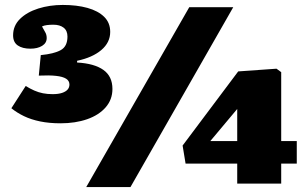

<svg xmlns="http://www.w3.org/2000/svg" viewBox="-20 -743 1241 777"><path d="M329 14 746 -714H924L508 14ZM940 0V-81H731L719 -154L944 -454L1099 -465L1118 -451V-172H1181V-81H1118V0ZM831 -172H940V-291V-302ZM225 -244Q180 -244 143 -251.5Q106 -259 77 -273Q48 -287 26 -305L84 -395Q102 -384 119 -376.5Q136 -369 154 -365.5Q172 -362 193 -362Q216 -362 231 -367Q246 -372 253.5 -380.5Q261 -389 261 -401Q261 -416 247.5 -424.5Q234 -433 206.5 -436Q179 -439 137 -437L145 -520Q198 -525 225.5 -540Q253 -555 253 -595Q253 -619 237.5 -631Q222 -643 196 -643Q182 -643 170 -641.5Q158 -640 150 -636Q156 -624 162.5 -613.5Q169 -603 169 -589Q169 -569 150.5 -557.5Q132 -546 103 -546Q71 -546 52 -559Q33 -572 33 -600Q33 -639 61 -666.5Q89 -694 135 -708.5Q181 -723 234 -723Q291 -723 334 -711Q377 -699 401.5 -675Q426 -651 426 -614Q426 -571 390 -540.5Q354 -510 292 -497V-490Q362 -486 398.5 -460Q435 -434 435 -383Q435 -340 407.5 -308.5Q380 -277 332.5 -260.5Q285 -244 225 -244Z"/></svg>

Font: Literata Variable Black
Style: Regular
Weight: 900
Designer: Latin by Veronika Burian and Jose Scaglione. Greek by Irene Vlachou. Cyrillic by Vera Evstafieva.
Foundry: TypeTogether
Version: Version 3.021